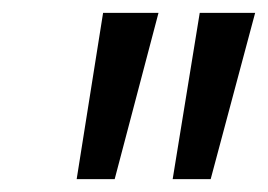

<svg xmlns="http://www.w3.org/2000/svg" viewBox="-20 -734 416 298"><path d="M158 -456 226 -714H140L99 -456ZM307 -456 376 -714H290L248 -456Z"/></svg>

Font: Noto Sans Display Condensed
Style: Italic
Weight: 400
Width: 3
Designer: Monotype Design team
Foundry: Monotype Imaging Inc.
Version: 1.000